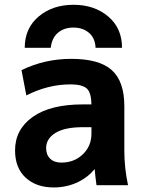

<svg xmlns="http://www.w3.org/2000/svg" viewBox="-20 -784 615 815"><path d="M175.8 -155.3Q175.8 -127 192.9 -110.4Q210 -93.8 240.2 -93.8Q294.9 -93.8 331.5 -128.9Q368.2 -164.1 368.2 -216.8V-244.1H331.1Q254.9 -244.1 215.3 -219.7Q175.8 -195.3 175.8 -155.3ZM282.2 -534.2Q401.4 -534.2 454.6 -486.3Q507.8 -438.5 507.8 -333V-142.6Q507.8 -72.3 523.4 2H389.6Q384.8 -32.2 381.8 -66.4Q355.5 -33.2 312.5 -11.7Q263.7 11.7 208 11.7Q133.8 11.7 88.9 -29.8Q43.9 -71.3 43.9 -145.5Q43.9 -234.4 118.7 -287.6Q193.4 -340.8 331.1 -340.8H368.2Q367.2 -389.6 349.6 -407.2Q330.1 -425.8 279.3 -425.8Q183.6 -425.8 91.8 -378.9L71.3 -486.3Q169.9 -534.2 282.2 -534.2ZM498 -581.1H385.7Q383.8 -623 357.4 -645Q331.1 -667 291.5 -667Q252 -667 226.1 -645Q200.2 -623 195.3 -581.1H85Q85 -664.1 144 -713.9Q203.1 -763.7 292 -763.7Q380.9 -763.7 439.5 -713.9Q498 -664.1 498 -581.1Z"/></svg>

Font: Nasu
Style: Bold
Weight: 700
Designer: Ryoko NISHIZUKA (kana &amp; ideographs); Paul D. Hunt (Latin, Greek &amp; Cyrillic); Wenlong ZHANG (bopomofo); Sandoll C
Version: Version 2014.1215